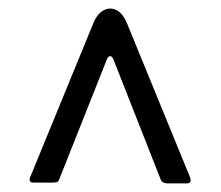

<svg xmlns="http://www.w3.org/2000/svg" viewBox="-20 -560 516 448"><path d="M244 -423Q241 -429 237 -429Q233 -429 230 -423L118 -141Q116 -136 112.5 -135Q109 -134 103 -134H58Q45 -134 51 -148L197 -504Q206 -527 221 -535.5Q236 -544 251.5 -536.5Q267 -529 277 -504L424 -145Q428 -132 415 -132H372Q366 -132 361.5 -134Q357 -136 355 -141Z"/></svg>

Font: Libre Franklin Thin
Style: Regular
Weight: 400
Version: Version 3.000